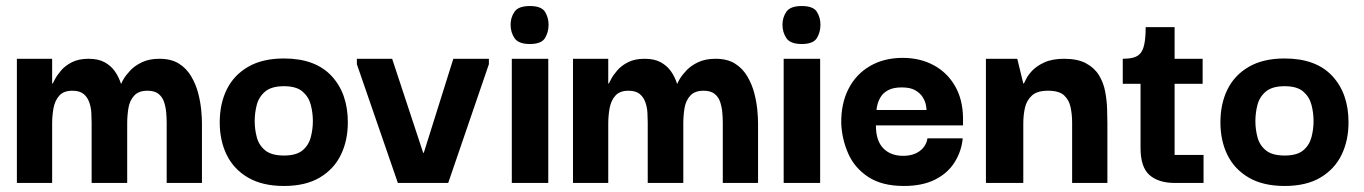

<svg xmlns="http://www.w3.org/2000/svg" viewBox="-20 -607 4526 637"><path d="M36 0V-412H153V-330H155Q156 -332 162.5 -344.5Q169 -357 182.5 -373Q196 -389 218.5 -400.5Q241 -412 274 -412Q306 -412 327 -400.5Q348 -389 361 -370.5Q374 -352 381 -330H383Q383 -333 390.5 -345.5Q398 -358 412.5 -373.5Q427 -389 451 -400.5Q475 -412 509 -412Q548 -412 573.5 -396Q599 -380 614.5 -353.5Q630 -327 637.5 -298Q645 -269 647.5 -242.5Q650 -216 650 -199V0H533V-200Q533 -215 531.5 -233Q530 -251 524.5 -268Q519 -285 506 -295.5Q493 -306 469 -306Q440 -306 425 -289.5Q410 -273 406 -248Q402 -223 402 -197V0H284V-200Q284 -215 283 -233Q282 -251 276 -268Q270 -285 257 -295.5Q244 -306 220 -306Q191 -306 176.5 -289.5Q162 -273 157.5 -248Q153 -223 153 -197V0Z M922 10Q851 10 803.5 -17.5Q756 -45 732.5 -92.5Q709 -140 709 -201Q709 -263 732.5 -310.5Q756 -358 803.5 -385.5Q851 -413 922 -413Q1026 -413 1080 -355Q1134 -297 1134 -201Q1134 -141 1111 -93.5Q1088 -46 1041 -18Q994 10 922 10ZM922 -91Q963 -91 983.5 -108Q1004 -125 1011 -151.5Q1018 -178 1018 -205Q1018 -233 1011 -259.5Q1004 -286 983.5 -303.5Q963 -321 922 -321Q881 -321 860 -303.5Q839 -286 832 -259.5Q825 -233 825 -205Q825 -178 832 -151.5Q839 -125 860 -108Q881 -91 922 -91Z M1484 -412H1602V-394L1467 0H1300L1164 -394V-412H1281L1384 -100H1386Z M1678 0V-412H1799V0ZM1738 -461Q1700 -461 1687 -480.5Q1674 -500 1674 -525Q1674 -549 1687 -568Q1700 -587 1738 -587Q1776 -587 1788 -568Q1800 -549 1800 -525Q1800 -500 1788 -480.5Q1776 -461 1738 -461Z M1881 0V-412H1998V-330H2000Q2001 -332 2007.5 -344.5Q2014 -357 2027.5 -373Q2041 -389 2063.5 -400.5Q2086 -412 2119 -412Q2151 -412 2172 -400.5Q2193 -389 2206 -370.5Q2219 -352 2226 -330H2228Q2228 -333 2235.5 -345.5Q2243 -358 2257.5 -373.5Q2272 -389 2296 -400.5Q2320 -412 2354 -412Q2393 -412 2418.5 -396Q2444 -380 2459.5 -353.5Q2475 -327 2482.5 -298Q2490 -269 2492.5 -242.5Q2495 -216 2495 -199V0H2378V-200Q2378 -215 2376.5 -233Q2375 -251 2369.5 -268Q2364 -285 2351 -295.5Q2338 -306 2314 -306Q2285 -306 2270 -289.5Q2255 -273 2251 -248Q2247 -223 2247 -197V0H2129V-200Q2129 -215 2128 -233Q2127 -251 2121 -268Q2115 -285 2102 -295.5Q2089 -306 2065 -306Q2036 -306 2021.5 -289.5Q2007 -273 2002.5 -248Q1998 -223 1998 -197V0Z M2580 0V-412H2701V0ZM2640 -461Q2602 -461 2589 -480.5Q2576 -500 2576 -525Q2576 -549 2589 -568Q2602 -587 2640 -587Q2678 -587 2690 -568Q2702 -549 2702 -525Q2702 -500 2690 -480.5Q2678 -461 2640 -461Z M2979 10Q2906 10 2860.5 -20Q2815 -50 2794 -98Q2773 -146 2771 -198Q2770 -263 2795 -312Q2820 -361 2866.5 -388Q2913 -415 2975 -415Q3032 -415 3077 -391Q3122 -367 3148 -322.5Q3174 -278 3175 -217Q3175 -216 3175 -206Q3175 -196 3175 -191H2886Q2886 -140 2910.5 -115Q2935 -90 2976 -90Q3010 -90 3031.5 -106Q3053 -122 3057 -148H3174Q3170 -105 3147 -68.5Q3124 -32 3082 -11Q3040 10 2979 10ZM2888 -242H3054Q3054 -246 3052 -258Q3050 -270 3042 -283.5Q3034 -297 3017.5 -307Q3001 -317 2972 -317Q2944 -317 2927 -308Q2910 -299 2902 -285.5Q2894 -272 2891 -259.5Q2888 -247 2888 -242Z M3251 0V-412H3355L3375 -330H3377Q3378 -331 3384 -344Q3390 -357 3404.5 -372.5Q3419 -388 3445 -400Q3471 -412 3511 -412Q3555 -412 3583 -397Q3611 -382 3626 -357.5Q3641 -333 3646.5 -304Q3652 -275 3653 -247.5Q3654 -220 3654 -199V0H3537V-200Q3537 -227 3532 -251Q3527 -275 3510.5 -290.5Q3494 -306 3457 -306Q3421 -306 3403.5 -290Q3386 -274 3380.5 -249.5Q3375 -225 3375 -197V0Z M3878 0Q3824 0 3794 -26Q3764 -52 3764 -116V-341H3877V-93H3973V0ZM3705 -329V-412Q3724 -412 3738.5 -415.5Q3753 -419 3762.5 -429Q3772 -439 3776.5 -460.5Q3781 -482 3781 -517H3877V-412H3970V-329Z M4242 10Q4171 10 4123.5 -17.5Q4076 -45 4052.5 -92.5Q4029 -140 4029 -201Q4029 -263 4052.5 -310.5Q4076 -358 4123.5 -385.5Q4171 -413 4242 -413Q4346 -413 4400 -355Q4454 -297 4454 -201Q4454 -141 4431 -93.5Q4408 -46 4361 -18Q4314 10 4242 10ZM4242 -91Q4283 -91 4303.5 -108Q4324 -125 4331 -151.5Q4338 -178 4338 -205Q4338 -233 4331 -259.5Q4324 -286 4303.5 -303.5Q4283 -321 4242 -321Q4201 -321 4180 -303.5Q4159 -286 4152 -259.5Q4145 -233 4145 -205Q4145 -178 4152 -151.5Q4159 -125 4180 -108Q4201 -91 4242 -91Z"/></svg>

Font: Darker Grotesque ExtraBold
Style: Regular
Weight: 800
Designer: Gabriel Lam
Foundry: TypeRant
Version: Version 1.000;gftools[0.9.28]